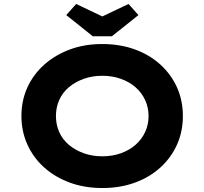

<svg xmlns="http://www.w3.org/2000/svg" viewBox="-20 -938 1031 968"><path d="M496 10Q406 10 331.5 -17.5Q257 -45 202.5 -94Q148 -143 118 -209.5Q88 -276 88 -353Q88 -431 118 -497Q148 -563 203 -612Q258 -661 332 -688.5Q406 -716 495 -716Q585 -716 659.5 -689Q734 -662 788.5 -612.5Q843 -563 872.5 -497Q902 -431 902 -353Q902 -275 872.5 -209Q843 -143 788.5 -93.5Q734 -44 659.5 -17Q585 10 496 10ZM496 -150Q547 -150 590 -165.5Q633 -181 664 -208.5Q695 -236 712 -273Q729 -310 729 -353Q729 -396 712 -433Q695 -470 664 -497.5Q633 -525 589.5 -540.5Q546 -556 496 -556Q445 -556 402 -540.5Q359 -525 327 -498Q295 -471 278.5 -433.5Q262 -396 262 -353Q262 -310 278.5 -272.5Q295 -235 327 -208Q359 -181 402 -165.5Q445 -150 496 -150ZM448 -755 314 -862 364 -918 511 -848H481L628 -918L678 -862L544 -755Z"/></svg>

Font: Lexend Giga
Style: Bold
Weight: 700
Version: Version 1.007